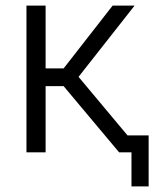

<svg xmlns="http://www.w3.org/2000/svg" viewBox="-20 -541 553 682"><path d="M433 -60 259 -268 458 -521H380L206 -298H142V-521H74V0H142V-235H206L403 0H447V121H508V-60Z"/></svg>

Font: FIGSv2-sans-serif
Style: Regular
Weight: 400
Designer: Matt McInerney, Pablo Impallari, Rodrigo Fuenzalida,Mirko Velimirovic
Foundry: Matt McInerney, Pablo Impallari, Rodrigo Fuenzalida
Version: Version 4.021;hotconv 1.0.109;makeotfexe 2.5.65596